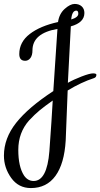

<svg xmlns="http://www.w3.org/2000/svg" viewBox="-20 -636 510 976"><path d="M78 -361Q78 -422 131 -463Q184 -504 275 -524Q281 -566 309 -591Q337 -616 359.5 -616Q382 -616 395.5 -603.5Q409 -591 409 -570Q409 -521 340 -502Q325 -222 325 -215Q355 -232 395.5 -247.5Q436 -263 453 -263Q470 -263 470 -256Q470 -243 458 -239Q393 -218 324 -176Q316 36 314 78Q307 196 262 258Q217 320 137 320Q74 320 37 268.5Q0 217 0 155Q0 67 62 -11.5Q124 -90 251 -173L272 -489Q145 -467 145 -380Q145 -355 134.5 -341Q124 -327 108 -327Q78 -327 78 -361ZM151 284Q219 284 231 133Q237 57 241.5 -18Q246 -93 248 -125Q207 -96 182 -75.5Q157 -55 128 -24Q73 38 73 126Q73 211 102 256Q121 284 151 284ZM368 -582Q346 -582 342 -537Q378 -548 378 -566Q378 -582 368 -582Z"/></svg>

Font: Cookie
Style: Regular
Weight: 400
Designer: Ania Kruk
Foundry: Ania Kruk
Version: Version 1.004